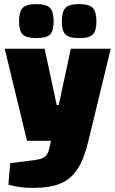

<svg xmlns="http://www.w3.org/2000/svg" viewBox="-20 -738 564 938"><path d="M521 -500 412 -50Q391 38 359 87.5Q327 137 275.5 158.5Q224 180 141 180Q74 180 21 164L30 59L150 44Q178 40 192 32.5Q206 25 213.5 9Q221 -7 227 -40L229 -50H112L3 -500H198L257 -225H267L326 -500ZM73 -634Q73 -680 90.5 -699Q108 -718 158 -718Q207 -718 224.5 -699Q242 -680 242 -634Q242 -588 225 -570Q208 -552 158 -552Q108 -552 90.5 -570Q73 -588 73 -634ZM282 -634Q282 -680 299.5 -699Q317 -718 367 -718Q416 -718 433.5 -699Q451 -680 451 -634Q451 -588 434 -570Q417 -552 367 -552Q317 -552 299.5 -570Q282 -588 282 -634Z"/></svg>

Font: Changa ExtraBold
Style: Regular
Weight: 800
Designer: Eduardo Rodriguez Tunni
Foundry: Eduardo Rodriguez Tunni
Version: Version 2.002; ttfautohint (v1.5) -l 8 -r 50 -G 220 -x 14 -H